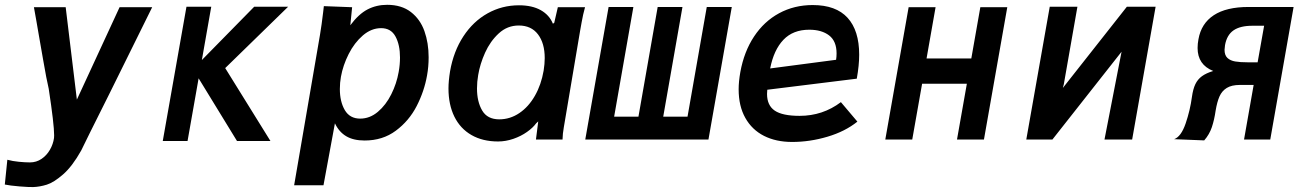

<svg xmlns="http://www.w3.org/2000/svg" viewBox="-34 -580 5454 798"><path d="M90.5 95Q117 95 138.5 80.5Q160 66 173.5 42.5Q187 19 190.5 -6.5Q191 -9.5 191 -17.5Q191 -63.5 168.5 -211Q159.5 -248.5 144.8 -334.2Q130 -420 126.5 -439Q122.5 -462.5 117.5 -491.2Q112.5 -520 107 -550H239L285.5 -166L463 -550H598.5Q580 -511.5 420.5 -190Q319.5 11.5 303.5 45.5Q266.5 111.5 228 145Q189.5 178.5 160.5 187.5Q131.5 196.5 104 197.5Q86.5 198 47 194.8Q7.5 191.5 -14 187L-3.5 84Q18.5 90 45 92.5Q71.5 95 90.5 95Z M791.5 -254.5 745.5 6H642.5L741 -552H844L805 -330.5L1022.5 -552H1163.5L902 -297L1090 6H951Z M1309 -528.5 1312 -554.5 1429.5 -550 1422 -475Q1456.5 -521.5 1493.5 -540.8Q1530.5 -560 1575 -560Q1635 -560 1673.8 -530Q1712.5 -500 1730 -450.8Q1747.5 -401.5 1747.5 -342Q1747.5 -302.5 1741 -267Q1729.5 -201 1697.8 -139.2Q1666 -77.5 1611.2 -36.8Q1556.5 4 1481.5 4Q1435 4 1405 -13.8Q1375 -31.5 1358 -67.5L1310.5 190H1188.5L1296 -435.5Q1303 -477 1309 -528.5ZM1623 -281Q1628.5 -311 1628.5 -341Q1628.5 -393.5 1609.8 -428.2Q1591 -463 1550 -463Q1509.5 -463 1474.2 -432.8Q1439 -402.5 1415.2 -355.5Q1391.5 -308.5 1383 -261Q1378.5 -236.5 1378.5 -210Q1378.5 -157.5 1399.2 -122.2Q1420 -87 1463 -87Q1503 -87 1536.5 -115.2Q1570 -143.5 1592.2 -188Q1614.5 -232.5 1623 -281Z M1830 -212.5Q1830 -243 1836.5 -283.5Q1851 -366.5 1891.8 -428.8Q1932.5 -491 1992.5 -524.5Q2052.5 -558 2123 -558Q2177.5 -558 2213.5 -537.8Q2249.5 -517.5 2264 -481.5L2269.5 -485L2284.5 -550H2397.5Q2389 -519.5 2383.5 -487.8Q2378 -456 2377 -451.5L2312 -66.5L2309.5 -52Q2304.5 -24 2304 0H2193.5Q2198.5 -43 2201.5 -63L2203 -75.5L2194 -67Q2181 -49 2156.2 -31.5Q2131.5 -14 2099.8 -3Q2068 8 2036 8Q1972 8 1925.5 -18.8Q1879 -45.5 1854.5 -95.2Q1830 -145 1830 -212.5ZM2225.5 -286.5Q2230 -314.5 2230 -338.5Q2230 -400.5 2202 -437.2Q2174 -474 2122 -474Q2074.5 -474 2039 -441.2Q2003.5 -408.5 1982.2 -361.2Q1961 -314 1953.5 -268.5Q1948.5 -240 1948.5 -212.5Q1948.5 -157.5 1970 -120.8Q1991.5 -84 2041 -84Q2086 -84 2124.5 -110Q2163 -136 2189.2 -182Q2215.5 -228 2225.5 -286.5Z M2495.5 -551H2598.5L2518.5 -95H2619.5L2699.5 -551H2802.5L2722.5 -95H2823.5L2903.5 -551H3007.5L2910.5 0H2398.5Z M3036 -209Q3036 -241 3043 -280.5Q3058.5 -365.5 3100 -428.2Q3141.5 -491 3204.2 -525Q3267 -559 3344 -559Q3440.5 -559 3488.8 -506Q3537 -453 3537 -352.5Q3537 -308.5 3527 -253L3155 -207Q3154 -195 3154 -189.5Q3154 -142 3186 -120.2Q3218 -98.5 3289.5 -98.5Q3385.5 -98.5 3461 -155.5L3529.5 -74.5Q3478.5 -33.5 3405.2 -11.8Q3332 10 3258 10Q3191.5 10 3141.5 -15.2Q3091.5 -40.5 3063.8 -89.8Q3036 -139 3036 -209ZM3443 -358Q3443 -409 3412 -432.8Q3381 -456.5 3329.5 -456.5Q3262 -456.5 3222 -414.5Q3182 -372.5 3167 -295.5L3441 -331.5Q3443 -344 3443 -358Z M3742.5 -550H3854.5L3817 -337H4003L4040.5 -550H4152.5L4055.5 0H3943.5L3984.5 -232H3798.5L3757.5 0H3645.5Z M4329 -552H4444L4387.5 -230L4383.5 -214.5L4649.5 -552H4769L4671.5 0H4556.5L4627.5 -365L4340 0H4231.5Z M4920 -177.5Q4924.5 -210 4934.2 -230.2Q4944 -250.5 4961.5 -263.2Q4979 -276 5008.5 -285Q4943.5 -311 4943.5 -380.5Q4943.5 -398.5 4947 -416.5Q4958.5 -482.5 5010.8 -516.8Q5063 -551 5155 -551H5342.5L5245.5 0H5136.5L5176.5 -227H5119.5Q5085 -227 5064.8 -214.5Q5044.5 -202 5034.5 -179.2Q5024.5 -156.5 5018.5 -120.5Q5013 -82 5002.8 -51.5Q4992.5 -21 4971 3.5L4846 -1.5Q4875 -12 4893.8 -66.8Q4912.5 -121.5 4920 -177.5ZM5193 -321 5220 -473H5171.5Q5120.5 -473 5092.8 -453.8Q5065 -434.5 5057.5 -392.5Q5055.5 -378.5 5055.5 -373Q5055.5 -350.5 5067.5 -339.2Q5079.5 -328 5099.8 -324.5Q5120 -321 5152.5 -321Z"/></svg>

Font: JuliaMono BoldItalic
Style: Regular
Weight: 700
Italic angle: -9°
Monospace: yes
Designer: cormullion
Foundry: corm
Version: Version 0.049; ttfautohint (v1.8.4)